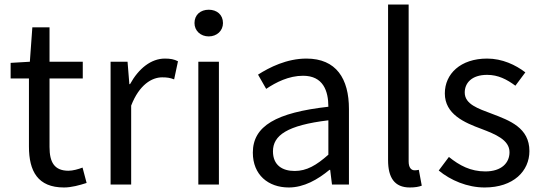

<svg xmlns="http://www.w3.org/2000/svg" viewBox="-20 -816 2397 849"><path d="M263 13C296 13 332 3 363 -7L345 -75C327 -68 302 -61 283 -61C220 -61 199 -99 199 -166V-469H346V-543H199V-695H123L112 -543L27 -538V-469H108V-168C108 -59 147 13 263 13Z M469 0H560V-349C596 -442 652 -474 697 -474C719 -474 732 -472 750 -465L767 -545C750 -554 733 -557 709 -557C648 -557 593 -513 555 -444H552L544 -543H469Z M857 0H948V-543H857ZM903 -655C939 -655 966 -680 966 -714C966 -751 939 -773 903 -773C867 -773 840 -751 840 -714C840 -680 867 -655 903 -655Z M1257 13C1324 13 1385 -22 1437 -65H1440L1448 0H1523V-334C1523 -468 1467 -557 1335 -557C1248 -557 1171 -518 1121 -486L1157 -423C1200 -452 1257 -481 1320 -481C1409 -481 1432 -414 1432 -344C1201 -318 1098 -259 1098 -141C1098 -43 1166 13 1257 13ZM1283 -60C1229 -60 1187 -85 1187 -147C1187 -217 1249 -262 1432 -284V-132C1379 -85 1336 -60 1283 -60Z M1792 13C1816 13 1832 10 1845 5L1832 -65C1822 -63 1818 -63 1813 -63C1799 -63 1787 -74 1787 -102V-796H1696V-108C1696 -31 1724 13 1792 13Z M2123 13C2251 13 2321 -60 2321 -148C2321 -251 2234 -283 2155 -313C2094 -336 2035 -355 2035 -407C2035 -449 2066 -485 2134 -485C2183 -485 2221 -465 2259 -437L2303 -496C2260 -529 2201 -557 2134 -557C2016 -557 1947 -489 1947 -403C1947 -311 2033 -274 2109 -246C2169 -223 2233 -198 2233 -143C2233 -96 2198 -58 2126 -58C2061 -58 2012 -84 1965 -122L1920 -62C1972 -19 2046 13 2123 13Z"/></svg>

Font: Noto Sans Japanese Regular
Style: Regular
Weight: 400
Designer: Ryoko NISHIZUKA (kana & ideographs); Paul D. Hunt (Latin, Greek & Cyrillic); Wenlong ZHANG (bopomofo); Sandoll Communica
Foundry: Adobe Systems Incorporated
Version: Version 1.000;PS 1;hotconv 1.0.78;makeotf.lib2.5.61930